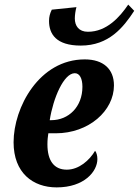

<svg xmlns="http://www.w3.org/2000/svg" viewBox="-20 -804 603 834"><path d="M331 -606C453 -606 516 -685 563 -757L537 -784C501 -731 444 -666 362 -666C322 -666 305 -692 305 -724C305 -738 308 -759 312 -773L205 -762C197 -746 193 -731 193 -713C193 -657 223 -606 331 -606ZM226 10C347 10 403 -60 403 -113C403 -128 399 -142 393 -149C369 -108 323 -67 270 -67C214 -67 186 -107 186 -177C186 -197 188 -212 190 -225H222C366 -225 475 -323 475 -433C475 -504 429 -546 348 -546C150 -546 39 -337 39 -186C39 -53 123 10 226 10ZM196 -282C211 -378 257 -486 305 -486C326 -486 338 -463 338 -427C338 -340 278 -282 203 -282Z"/></svg>

Font: Noto Serif Condensed Extra
Style: Italic
Weight: 800
Width: 3
Italic angle: -12°
Designer: Monotype Design Team
Foundry: Monotype Imaging Inc.
Version: Version 1.901